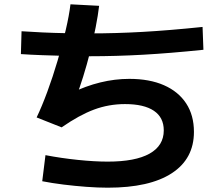

<svg xmlns="http://www.w3.org/2000/svg" viewBox="-20 -825 1040 891"><path d="M480 46Q434 46 380.5 42Q327 38 274.5 31.5Q222 25 176 16L191 -105Q264 -91 341 -83Q418 -75 480 -75Q608 -75 674 -112Q740 -149 740 -220Q740 -280 694 -311Q648 -342 560 -342Q485 -342 416.5 -316.5Q348 -291 266 -234L150 -280Q174 -330 199.5 -399Q225 -468 247 -542.5Q269 -617 285 -685.5Q301 -754 307 -805L440 -798Q435 -755 424 -698.5Q413 -642 398 -583Q383 -524 366 -469.5Q349 -415 333 -374L310 -393Q378 -426 445.5 -442.5Q513 -459 580 -459Q674 -459 741 -429.5Q808 -400 844 -345Q880 -290 880 -213Q880 -88 777 -21Q674 46 480 46ZM398 -564Q345 -564 287 -565.5Q229 -567 174.5 -569Q120 -571 77 -574L80 -680Q123 -677 177 -674.5Q231 -672 288.5 -671Q346 -670 399 -670Q518 -670 642 -677Q766 -684 920 -700L924 -594Q769 -578 643.5 -571Q518 -564 398 -564Z"/></svg>

Font: M PLUS 2
Style: Bold
Weight: 700
Designer: Coji Morishita
Foundry: UNDERFOREST DESIGN
Version: Version 1.001